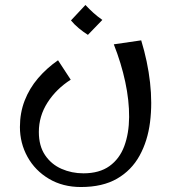

<svg xmlns="http://www.w3.org/2000/svg" viewBox="-20 -504 688 771"><path d="M305 247Q232 247 176.5 214Q121 181 90.5 126Q60 71 60 6Q60 -51 79 -100Q98 -149 132.5 -189.5Q167 -230 213 -262L264 -184Q206 -147 171 -92.5Q136 -38 136 26Q136 82 161 119Q186 156 227 174Q268 192 315 192Q379 192 419.5 163Q460 134 479 83Q498 32 498.5 -34Q499 -100 483 -175Q467 -250 437 -326L547 -342Q573 -257 582.5 -173Q592 -89 582.5 -13.5Q573 62 540.5 121Q508 180 450 213.5Q392 247 305 247ZM333 -364Q314 -376 296 -391Q278 -406 265 -422L323 -484Q339 -467 355 -452.5Q371 -438 391 -424Z"/></svg>

Font: Marhey Light Light
Style: Regular
Weight: 300
Version: Version 1.000